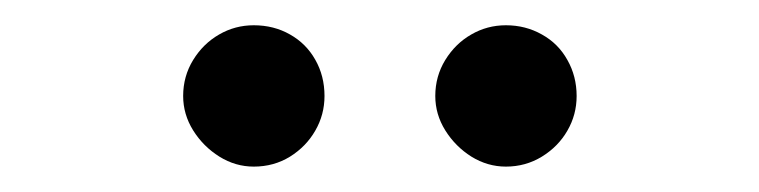

<svg xmlns="http://www.w3.org/2000/svg" viewBox="-20 -750 601 152"><path d="M125 -674Q125 -689.6 132.9 -702.5Q140.9 -715.5 153.5 -722.7Q166.1 -730 180.9 -730Q196.8 -730 209.6 -722.7Q222.4 -715.5 229.6 -702.7Q236.9 -689.9 236.9 -674Q236.9 -659.2 229.6 -646.6Q222.4 -634 209.6 -626Q196.8 -618.1 180.9 -618.1Q166.4 -618.1 153.7 -626Q140.9 -634 132.9 -646.8Q125 -659.5 125 -674ZM324.6 -674Q324.6 -689.6 332.5 -702.5Q340.5 -715.5 353.1 -722.7Q365.7 -730 380.5 -730Q396.1 -730 409 -722.7Q422 -715.5 429.2 -702.5Q436.5 -689.6 436.5 -674Q436.5 -659.2 429.2 -646.6Q422 -634 409 -626Q396.1 -618.1 380.5 -618.1Q366 -618.1 353.2 -626Q340.5 -634 332.5 -646.8Q324.6 -659.5 324.6 -674Z"/></svg>

Font: Pretendard Variable
Style: Regular
Weight: 400
Designer: Base glyphs from Inter by Rasmus Andersson; Hangul glyphs from Noto Sans CJK(Source Han Sans) by Jang Soo-young and Kang
Foundry: Kil Hyung-jin
Version: Version 1.100;FEAKit 1.0